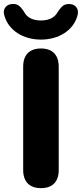

<svg xmlns="http://www.w3.org/2000/svg" viewBox="-56 -965 424 994"><path d="M156 -760C249 -760 322 -808 344 -880C356 -917 337 -941 308 -944C269 -948 257 -921 244 -905C228 -873 196 -859 156 -859C116 -859 83 -873 68 -905C55 -921 43 -949 4 -944C-25 -941 -46 -916 -32 -880C-10 -808 63 -760 156 -760ZM156 9C216 9 248 -24 248 -85V-620C248 -681 215 -714 156 -714C97 -714 64 -681 64 -620V-85C64 -24 97 9 156 9Z"/></svg>

Font: Nunito Black
Style: Regular
Weight: 900
Designer: Vernon Adams
Foundry: Vernon Adams
Version: Version 3.602